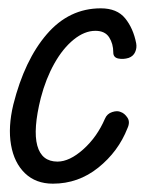

<svg xmlns="http://www.w3.org/2000/svg" viewBox="-20 -441 394 461"><path d="M107 0Q66 0 40 -25Q14 -50 6.5 -93Q-1 -136 12 -190Q39 -297 92.5 -359Q146 -421 222 -421Q261 -421 280.5 -397Q300 -373 307 -337Q309 -326 304.5 -316Q300 -306 289 -302Q276 -298 264 -300.5Q252 -303 252 -315Q252 -336 242 -351.5Q232 -367 209 -367Q183 -367 157 -346Q131 -325 110.5 -288.5Q90 -252 78 -206Q59 -130 69.5 -91.5Q80 -53 118 -53Q147 -53 180 -82.5Q213 -112 232 -156Q237 -168 249.5 -172Q262 -176 270 -172Q279 -169 286 -158.5Q293 -148 286 -133Q264 -77 216 -38.5Q168 0 107 0Z"/></svg>

Font: Edu TAS Beginner
Style: Regular
Weight: 400
Designer: Tina and Corey Anderson
Foundry: Google for Education
Version: Version 1.003